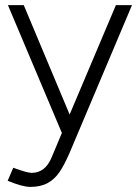

<svg xmlns="http://www.w3.org/2000/svg" viewBox="-20 -520 547 752"><path d="M10 188 32 137Q86 157 104 157Q157 157 182 97L239 -39L434 -500H497L252 80Q232 126 213 154Q194 182 166.5 197Q139 212 99 212Q83 212 61 206Q39 200 10 188ZM11 -500H73L266 -40L283 0H222Z"/></svg>

Font: Oak Sans Light
Style: Regular
Weight: 400
Designer: Erik Kennedy, Walven
Foundry: Erik Kennedy, Walven
Version: Version 1.100;Glyphs 3.1.2 (3151)